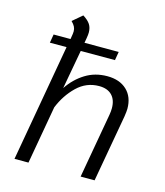

<svg xmlns="http://www.w3.org/2000/svg" viewBox="-109 -807 763 889"><g transform="rotate(15 272.5 -362.0)"><path d="M489 -359Q489 -347 485 -321L428 0H361L416 -311Q419 -328 419 -343Q419 -383 397.5 -405Q376 -427 336 -427Q275 -427 230 -383.5Q185 -340 160 -278L111 0H44L143 -562H63L70 -603H151L155 -628Q156 -633 156 -641Q156 -653 151 -663Q146 -673 134 -685L180 -724Q204 -709 214.5 -693Q225 -677 225 -654Q225 -643 222 -626L218 -603H382L375 -562H211L177 -375Q209 -423 255.5 -452Q302 -481 361 -481Q420 -481 454.5 -448.5Q489 -416 489 -359Z"/></g></svg>

Font: KoHo
Style: Italic
Weight: 400
Italic angle: -10°
Designer: Cadson Demak & Katatrad Team
Foundry: Cadson Demak Co.,Ltd.
Version: Version 1.000